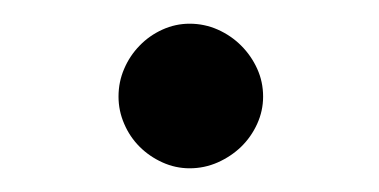

<svg xmlns="http://www.w3.org/2000/svg" viewBox="-20 -925 320 162"><path d="M202 -843.5Q202 -831.5 197 -820.5Q192 -809.5 183.5 -801.2Q175 -793 163.8 -788Q152.5 -783 140 -783Q128 -783 117 -788Q106 -793 97.8 -801.2Q89.5 -809.5 84.8 -820.5Q80 -831.5 80 -843.5Q80 -856 84.8 -867Q89.5 -878 97.8 -886.5Q106 -895 117 -900Q128 -905 140 -905Q152.5 -905 163.8 -900Q175 -895 183.5 -886.5Q192 -878 197 -867Q202 -856 202 -843.5Z"/></svg>

Font: Lato
Style: Regular
Weight: 400
Designer: Lukasz Dziedzic with Adam Twardoch and Botio Nikoltchev
Foundry: tyPoland Lukasz Dziedzic
Version: Version 2.015; 2015-08-06; http://www.latofonts.com/